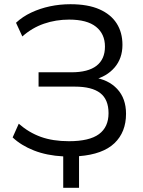

<svg xmlns="http://www.w3.org/2000/svg" viewBox="-20 -734 680 911"><path d="M280 157V8Q202 4 141 -20Q80 -44 40 -82L69 -147Q117 -105 174 -84.5Q231 -64 307 -64Q404 -64 449.5 -97.5Q495 -131 495 -197Q495 -262 455.5 -292.5Q416 -323 335 -323H163V-391H319Q398 -391 438 -422Q478 -453 478 -513Q478 -573 435.5 -607Q393 -641 308 -641Q245 -641 188.5 -621.5Q132 -602 86 -561L56 -626Q87 -655 128.5 -674.5Q170 -694 217 -704Q264 -714 314 -714Q397 -714 451.5 -690Q506 -666 533.5 -623Q561 -580 561 -521Q561 -457 523.5 -413.5Q486 -370 423 -355L421 -367Q494 -357 536 -312Q578 -267 578 -194Q578 -107 523 -54.5Q468 -2 355 7V157Z"/></svg>

Font: NunitoSans1
Style: Book
Weight: 400
Designer: Vernon Adams
Foundry: Vernon Adams
Version: Version 3.101;gftools[0.9.27]